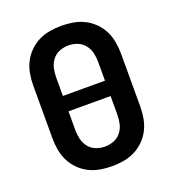

<svg xmlns="http://www.w3.org/2000/svg" viewBox="-128 -781 805 892"><g transform="rotate(-20 275.0 -335.0)"><path d="M275 12Q246 12 217 7Q188 2 162 -11Q136 -24 115 -45Q94 -66 81 -92Q68 -118 63 -147Q58 -176 58 -205V-465Q58 -494 63 -523Q68 -552 81 -578Q94 -604 115 -625Q136 -646 162 -659Q188 -672 217 -677Q246 -682 275 -682Q304 -682 333 -677Q362 -672 388 -659Q414 -646 435 -625Q456 -604 469 -578Q482 -552 487 -523Q492 -494 492 -465V-205Q492 -176 487 -147Q482 -118 469 -92Q456 -66 435 -45Q414 -24 388 -11Q362 2 333 7Q304 12 275 12ZM379 -373V-465Q379 -488 374 -510Q369 -532 355 -550Q341 -568 319.5 -576.5Q298 -585 275 -585Q252 -585 230.5 -576.5Q209 -568 195 -550Q181 -532 176 -510Q171 -488 171 -465V-373ZM275 -85Q298 -85 319.5 -93.5Q341 -102 355 -120Q369 -138 374 -160Q379 -182 379 -205V-297H171V-205Q171 -182 176 -160Q181 -138 195 -120Q209 -102 230.5 -93.5Q252 -85 275 -85Z"/></g></svg>

Font: Lode Term
Style: Bold
Weight: 700
Monospace: yes
Designer: Belleve Invis
Foundry: Belleve Invis
Version: Version 29.2.0